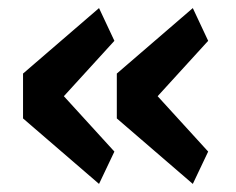

<svg xmlns="http://www.w3.org/2000/svg" viewBox="-20 -513 585 475"><path d="M225 -58 37 -220V-331L225 -493L263 -412L138 -275L263 -138ZM457 -58 269 -220V-331L457 -493L495 -412L370 -275L495 -138Z"/></svg>

Font: IBM Plex Sans SmBld
Style: Regular
Weight: 600
Designer: Mike Abbink, Paul van der Laan, Pieter van Rosmalen
Foundry: Bold Monday
Version: Version 3.005